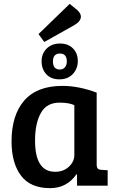

<svg xmlns="http://www.w3.org/2000/svg" viewBox="-20 -964 607 997"><path d="M482 -483V-111Q482 -95 487.5 -89Q493 -83 507 -82L539 -80V0H380V-58L377 -59Q327 13 240 13Q138 13 89 -52Q40 -117 40 -230Q40 -366 106 -442Q172 -518 304 -518Q389 -518 482 -483ZM366 -159V-418Q338 -431 289 -431Q222 -431 192 -377Q162 -323 162 -234Q162 -72 266 -72Q310 -72 338 -98.5Q366 -125 366 -159ZM288.5 -552Q245 -552 220.5 -578.5Q196 -605 196 -645.5Q196 -686 222.5 -712Q249 -738 291.5 -738Q334 -738 359 -712.5Q384 -687 384 -647Q384 -607 358 -579.5Q332 -552 288.5 -552ZM291 -603Q308 -603 317.5 -615Q327 -627 327 -645Q327 -686 291 -686Q255 -686 255 -644.5Q255 -603 291 -603ZM180 -787 342 -944 382 -911Q400 -894 400 -878Q400 -853 365 -833L210 -746Z"/></svg>

Font: Bree Serif
Style: Regular
Weight: 400
Designer: Veronika Burian, Jos Scaglione
Foundry: TypeTogether
Version: Version 1.001